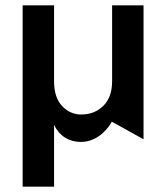

<svg xmlns="http://www.w3.org/2000/svg" viewBox="-20 -523 628 721"><path d="M65 178V-503H183V-218Q183 -157 213 -125Q243 -93 285 -93Q335 -93 368 -125.5Q401 -158 401 -218V-503H519V0L400 -66Q380 -31 349.5 -10.5Q319 10 283 10Q250 10 224 -6.5Q198 -23 183 -54V178Z"/></svg>

Font: Geom Medium
Style: Bold
Weight: 500
Version: Version 1.102